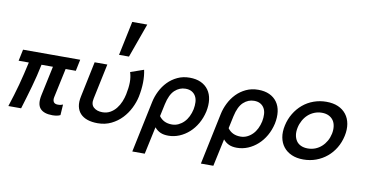

<svg xmlns="http://www.w3.org/2000/svg" viewBox="-89 -1071 2908 1505"><g transform="rotate(10 1364.5 -318.0)"><path d="M353 -130.9Q348.1 -106.9 357.2 -92.5Q366.2 -78.1 391.1 -78.1Q404.8 -78.1 413.8 -80.1Q422.9 -82 431.2 -85.9L425.8 -1Q402.8 11.2 362.8 11.2Q293.9 11.2 264.9 -22.5Q235.8 -56.2 252 -130.9L301.8 -363.8H210.9Q201.2 -315.9 190.2 -271.5Q179.2 -227.1 167 -183.6Q154.8 -140.1 141.4 -95Q127.9 -49.8 112.8 0H11.2Q26.9 -48.8 40.5 -93Q54.2 -137.2 65.7 -180.7Q77.1 -224.1 88.1 -269Q99.1 -314 109.9 -363.8H28.8L47.9 -455.1H502.9L483.9 -363.8H402.8Z M722.7 11.2Q676.8 11.2 641.8 -0.5Q606.9 -12.2 585 -35.6Q563 -59.1 555.9 -93.5Q548.8 -127.9 559.1 -174.8L617.7 -455.1H718.8L659.7 -174.8Q648.9 -127 674.8 -103.5Q700.7 -80.1 745.1 -80.1Q779.8 -80.1 806.9 -95.5Q834 -110.8 854 -136Q874 -161.1 886.5 -191.7Q898.9 -222.2 904.8 -251Q916 -304.2 916.5 -347.2Q917 -390.1 904.8 -428.2L1009.8 -464.8Q1020 -418 1019 -364Q1018.1 -310.1 1005.9 -250Q996.1 -204.1 972.9 -157.5Q949.7 -110.8 914.3 -73.5Q878.9 -36.1 830.8 -12.5Q782.7 11.2 722.7 11.2ZM972.7 -817.9 875 -545.9H795.9L853 -817.9Z M1546.9 -227.1Q1534.7 -173.8 1509.8 -130.4Q1484.9 -86.9 1450 -55.4Q1415 -23.9 1372.8 -6.3Q1330.6 11.2 1285.6 11.2Q1247.6 11.2 1221.7 -0.5Q1195.8 -12.2 1175.8 -36.1L1128.9 182.1H1029.8L1115.7 -227.1Q1125 -272 1146.5 -314.9Q1168 -357.9 1200.4 -391.4Q1232.9 -424.8 1276.4 -445.3Q1319.8 -465.8 1374 -465.8Q1424.8 -465.8 1462.4 -448.5Q1500 -431.2 1522.9 -399.2Q1545.9 -367.2 1551.8 -323Q1557.6 -278.8 1546.9 -227.1ZM1445.8 -227.1Q1451.7 -257.8 1450.2 -284.9Q1448.7 -312 1437.3 -332Q1425.8 -352.1 1405.8 -363.5Q1385.7 -375 1356 -375Q1308.6 -375 1271.2 -340.6Q1233.9 -306.2 1216.8 -227.1L1195.8 -128.9Q1231 -80.1 1297.9 -80.1Q1325.7 -80.1 1349.9 -91.6Q1374 -103 1393.3 -122.6Q1412.6 -142.1 1425.8 -168.9Q1439 -195.8 1445.8 -227.1Z M2092.8 -227.1Q2080.6 -173.8 2055.7 -130.4Q2030.8 -86.9 1995.8 -55.4Q1960.9 -23.9 1918.7 -6.3Q1876.5 11.2 1831.5 11.2Q1793.5 11.2 1767.6 -0.5Q1741.7 -12.2 1721.7 -36.1L1674.8 182.1H1575.7L1661.6 -227.1Q1670.9 -272 1692.4 -314.9Q1713.9 -357.9 1746.3 -391.4Q1778.8 -424.8 1822.3 -445.3Q1865.7 -465.8 1919.9 -465.8Q1970.7 -465.8 2008.3 -448.5Q2045.9 -431.2 2068.8 -399.2Q2091.8 -367.2 2097.7 -323Q2103.5 -278.8 2092.8 -227.1ZM1991.7 -227.1Q1997.6 -257.8 1996.1 -284.9Q1994.6 -312 1983.2 -332Q1971.7 -352.1 1951.7 -363.5Q1931.6 -375 1901.9 -375Q1854.5 -375 1817.1 -340.6Q1779.8 -306.2 1762.7 -227.1L1741.7 -128.9Q1776.9 -80.1 1843.8 -80.1Q1871.6 -80.1 1895.8 -91.6Q1919.9 -103 1939.2 -122.6Q1958.5 -142.1 1971.7 -168.9Q1984.9 -195.8 1991.7 -227.1Z M2648.4 -227.1Q2636.7 -173.8 2610.6 -130.4Q2584.5 -86.9 2546.6 -55.4Q2508.8 -23.9 2461.2 -6.3Q2413.6 11.2 2359.4 11.2Q2306.6 11.2 2266.6 -6.3Q2226.6 -23.9 2201.7 -55.4Q2176.8 -86.9 2168.7 -130.4Q2160.6 -173.8 2172.4 -227.1Q2183.6 -278.8 2210.2 -323Q2236.8 -367.2 2274.7 -399.2Q2312.5 -431.2 2360.6 -448.5Q2408.7 -465.8 2461.4 -465.8Q2515.6 -465.8 2555.2 -448.5Q2594.7 -431.2 2619.6 -399.2Q2644.5 -367.2 2652.1 -323Q2659.7 -278.8 2648.4 -227.1ZM2547.4 -227.1Q2553.7 -257.8 2550 -285.4Q2546.4 -313 2533 -332.5Q2519.5 -352.1 2496.6 -363.5Q2473.6 -375 2441.4 -375Q2409.7 -375 2381.6 -363.5Q2353.5 -352.1 2332 -332.5Q2310.5 -313 2295.2 -285.4Q2279.8 -257.8 2273.4 -227.1Q2266.6 -194.8 2270.5 -168.5Q2274.4 -142.1 2287.6 -122.1Q2300.8 -102.1 2324.2 -91.1Q2347.7 -80.1 2379.4 -80.1Q2411.6 -80.1 2439.2 -91.1Q2466.8 -102.1 2488.8 -122.1Q2510.7 -142.1 2525.6 -168.5Q2540.5 -194.8 2547.4 -227.1Z"/></g></svg>

Font: Anonymous Pro
Style: Bold Italic
Weight: 700
Italic angle: -12°
Monospace: yes
Designer: Mark Simonson
Version: Version 1.003